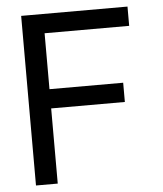

<svg xmlns="http://www.w3.org/2000/svg" viewBox="-52 -769 694 815"><g transform="rotate(-5 295.0 -361.5)"><path d="M161.1 -82V-320.3H475.1V-402.3H161.1V-640.6H521.5V-722.7H68.4V0H161.1Z"/></g></svg>

Font: Giphurs SC
Style: Regular
Weight: 400
Version: Version 0.920